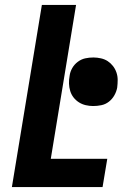

<svg xmlns="http://www.w3.org/2000/svg" viewBox="-20 -755 540 775"><path d="M28 0 149 -735H287L185 -114H413L394 0ZM356 -327Q341 -327 326 -330.5Q311 -334 298.5 -342Q286 -350 277 -361.5Q268 -373 263.5 -387.5Q259 -402 258.5 -417.5Q258 -433 261 -449Q263 -465 271.5 -480Q280 -495 294 -505.5Q308 -516 324 -519.5Q340 -523 357 -523Q372 -523 387.5 -519.5Q403 -516 415 -508Q427 -500 436 -488.5Q445 -477 450 -462.5Q455 -448 455 -432.5Q455 -417 453 -401Q450 -385 441.5 -370Q433 -355 419.5 -344.5Q406 -334 389.5 -330.5Q373 -327 356 -327Z"/></svg>

Font: Iosevka Heavy Oblique
Style: Regular
Weight: 900
Italic angle: -9°
Monospace: yes
Designer: Belleve Invis
Foundry: Belleve Invis
Version: Version 32.5.0; ttfautohint (v1.8.4)